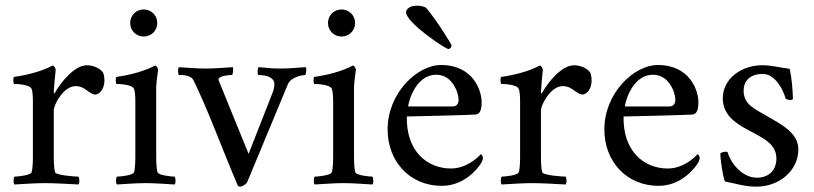

<svg xmlns="http://www.w3.org/2000/svg" viewBox="-20 -662 2935 692"><path d="M173.8 -332C173.8 -339.8 179.7 -403.3 180.7 -410.2C180.7 -415 174.8 -425.8 169.9 -425.8C130.9 -405.3 80.1 -391.6 30.3 -384.8C26.4 -379.9 28.3 -361.3 30.3 -359.4C37.1 -359.4 86.9 -358.4 93.8 -341.8C98.6 -330.1 98.6 -303.7 98.6 -291V-113.3C98.6 -84 98.6 -56.6 93.8 -41C90.8 -30.3 43.9 -25.4 32.2 -25.4C28.3 -20.5 27.3 -2 32.2 2.9C72.3 1 103.5 -2 141.6 -2C179.7 -2 222.7 1 262.7 2.9C267.6 -2 266.6 -20.5 262.7 -25.4C251 -25.4 181.6 -30.3 178.7 -41C173.8 -56.6 173.8 -84 173.8 -113.3V-263.7C173.8 -286.1 210 -351.6 252 -351.6C269.5 -351.6 279.3 -345.7 288.1 -339.8C298.8 -333 310.5 -321.3 324.2 -321.3C334 -321.3 356.4 -335.9 356.4 -372.1C356.4 -382.8 354.5 -392.6 352.5 -398.4C343.8 -414.1 318.4 -426.8 293 -426.8C249 -426.8 199.2 -366.2 177.7 -327.1C176.8 -326.2 176.8 -325.2 175.8 -325.2C173.8 -325.2 173.8 -331.1 173.8 -332Z M543 -349.6C543 -359.4 548.8 -403.3 549.8 -410.2C549.8 -415 543.9 -425.8 539.1 -425.8C500 -405.3 449.2 -391.6 399.4 -384.8C395.5 -379.9 397.5 -361.3 399.4 -359.4C406.2 -359.4 456.1 -358.4 462.9 -341.8C467.8 -330.1 467.8 -303.7 467.8 -291V-113.3C467.8 -84 467.8 -56.6 462.9 -41C460 -30.3 413.1 -25.4 401.4 -25.4C397.5 -20.5 396.5 -2 401.4 2.9C441.4 1 466.8 -2 504.9 -2C543 -2 569.3 1 609.4 2.9C614.3 -2 613.3 -20.5 609.4 -25.4C597.7 -25.4 550.8 -30.3 547.9 -41C543 -56.6 543 -84 543 -113.3ZM449.2 -579.1C449.2 -551.8 470.7 -530.3 498 -530.3C525.4 -530.3 546.9 -551.8 546.9 -579.1C546.9 -606.4 525.4 -627.9 498 -627.9C470.7 -627.9 449.2 -606.4 449.2 -579.1Z M624 -419.9C620.1 -410.2 622.1 -396.5 624 -391.6C635.7 -391.6 668 -392.6 677.7 -372.1C731.4 -261.7 773.4 -143.6 836.9 6.8C837.9 8.8 841.8 10.7 845.7 10.7C851.6 10.7 868.2 2 871.1 -5.9L1017.6 -358.4C1029.3 -385.7 1071.3 -391.6 1079.1 -391.6C1083 -391.6 1085.9 -414.1 1082 -419.9C1043 -418 1028.3 -415 991.2 -415C951.2 -415 942.4 -418 912.1 -419.9C907.2 -415 907.2 -391.6 912.1 -391.6C945.3 -391.6 968.8 -379.9 968.8 -360.4C968.8 -353.5 967.8 -340.8 962.9 -329.1L876 -107.4L768.6 -371.1C767.6 -373 767.6 -374 767.6 -375C767.6 -389.6 808.6 -391.6 815.4 -391.6C820.3 -391.6 821.3 -414.1 819.3 -419.9C780.3 -418 758.8 -415 721.7 -415C681.6 -415 664.1 -418 624 -419.9Z M1255.9 -349.6C1255.9 -359.4 1261.7 -403.3 1262.7 -410.2C1262.7 -415 1256.8 -425.8 1252 -425.8C1212.9 -405.3 1162.1 -391.6 1112.3 -384.8C1108.4 -379.9 1110.4 -361.3 1112.3 -359.4C1119.1 -359.4 1168.9 -358.4 1175.8 -341.8C1180.7 -330.1 1180.7 -303.7 1180.7 -291V-113.3C1180.7 -84 1180.7 -56.6 1175.8 -41C1172.9 -30.3 1126 -25.4 1114.3 -25.4C1110.4 -20.5 1109.4 -2 1114.3 2.9C1154.3 1 1179.7 -2 1217.8 -2C1255.9 -2 1282.2 1 1322.3 2.9C1327.1 -2 1326.2 -20.5 1322.3 -25.4C1310.5 -25.4 1263.7 -30.3 1260.7 -41C1255.9 -56.6 1255.9 -84 1255.9 -113.3ZM1162.1 -579.1C1162.1 -551.8 1183.6 -530.3 1210.9 -530.3C1238.3 -530.3 1259.8 -551.8 1259.8 -579.1C1259.8 -606.4 1238.3 -627.9 1210.9 -627.9C1183.6 -627.9 1162.1 -606.4 1162.1 -579.1Z M1446.3 -242.2C1458 -242.2 1662.1 -247.1 1692.4 -249C1710.9 -250 1715.8 -266.6 1715.8 -294.9C1715.8 -334 1686.5 -427.7 1569.3 -427.7C1483.4 -427.7 1377 -326.2 1377 -195.3C1377 -80.1 1457 7.8 1572.3 7.8C1648.4 7.8 1697.3 -46.9 1714.8 -75.2C1717.8 -80.1 1720.7 -87.9 1720.7 -92.8C1720.7 -100.6 1713.9 -106.4 1712.9 -106.4C1700.2 -91.8 1659.2 -54.7 1605.5 -54.7C1519.5 -54.7 1443.4 -117.2 1446.3 -242.2ZM1552.7 -392.6C1612.3 -392.6 1633.8 -324.2 1632.8 -300.8C1631.8 -283.2 1622.1 -278.3 1610.4 -278.3H1451.2C1449.2 -278.3 1470.7 -392.6 1552.7 -392.6ZM1443.4 -618.2C1443.4 -580.1 1585.9 -485.4 1595.7 -485.4C1602.5 -485.4 1607.4 -492.2 1607.4 -498C1607.4 -502.9 1552.7 -590.8 1516.6 -632.8C1511.7 -637.7 1497.1 -641.6 1483.4 -641.6C1449.2 -641.6 1443.4 -623 1443.4 -618.2Z M1929.7 -332C1929.7 -339.8 1935.5 -403.3 1936.5 -410.2C1936.5 -415 1930.7 -425.8 1925.8 -425.8C1886.7 -405.3 1835.9 -391.6 1786.1 -384.8C1782.2 -379.9 1784.2 -361.3 1786.1 -359.4C1793 -359.4 1842.8 -358.4 1849.6 -341.8C1854.5 -330.1 1854.5 -303.7 1854.5 -291V-113.3C1854.5 -84 1854.5 -56.6 1849.6 -41C1846.7 -30.3 1799.8 -25.4 1788.1 -25.4C1784.2 -20.5 1783.2 -2 1788.1 2.9C1828.1 1 1859.4 -2 1897.5 -2C1935.5 -2 1978.5 1 2018.6 2.9C2023.4 -2 2022.5 -20.5 2018.6 -25.4C2006.8 -25.4 1937.5 -30.3 1934.6 -41C1929.7 -56.6 1929.7 -84 1929.7 -113.3V-263.7C1929.7 -286.1 1965.8 -351.6 2007.8 -351.6C2025.4 -351.6 2035.2 -345.7 2043.9 -339.8C2054.7 -333 2066.4 -321.3 2080.1 -321.3C2089.8 -321.3 2112.3 -335.9 2112.3 -372.1C2112.3 -382.8 2110.4 -392.6 2108.4 -398.4C2099.6 -414.1 2074.2 -426.8 2048.8 -426.8C2004.9 -426.8 1955.1 -366.2 1933.6 -327.1C1932.6 -326.2 1932.6 -325.2 1931.6 -325.2C1929.7 -325.2 1929.7 -331.1 1929.7 -332Z M2227.5 -242.2C2239.3 -242.2 2443.4 -247.1 2473.6 -249C2492.2 -250 2497.1 -266.6 2497.1 -294.9C2497.1 -334 2467.8 -427.7 2350.6 -427.7C2264.6 -427.7 2158.2 -326.2 2158.2 -195.3C2158.2 -80.1 2238.3 7.8 2353.5 7.8C2429.7 7.8 2478.5 -46.9 2496.1 -75.2C2499 -80.1 2502 -87.9 2502 -92.8C2502 -100.6 2495.1 -106.4 2494.1 -106.4C2481.4 -91.8 2440.4 -54.7 2386.7 -54.7C2300.8 -54.7 2224.6 -117.2 2227.5 -242.2ZM2334 -392.6C2393.6 -392.6 2415 -324.2 2414.1 -300.8C2413.1 -283.2 2403.3 -278.3 2391.6 -278.3H2232.4C2230.5 -278.3 2252 -392.6 2334 -392.6Z M2726.6 -426.8C2654.3 -426.8 2585 -379.9 2585 -307.6C2585 -255.9 2620.1 -225.6 2659.2 -203.1C2715.8 -169.9 2778.3 -150.4 2778.3 -90.8C2778.3 -45.9 2748 -21.5 2708 -21.5C2656.2 -21.5 2614.3 -72.3 2602.5 -113.3C2599.6 -115.2 2596.7 -115.2 2593.8 -115.2C2588.9 -115.2 2580.1 -112.3 2576.2 -109.4C2576.2 -84 2585 -28.3 2592.8 -7.8C2635.7 0 2662.1 10.7 2707 10.7C2786.1 10.7 2857.4 -44.9 2857.4 -124C2857.4 -185.5 2789.1 -216.8 2745.1 -243.2C2701.2 -269.5 2660.2 -284.2 2660.2 -335C2660.2 -370.1 2682.6 -395.5 2729.5 -395.5C2771.5 -395.5 2801.8 -342.8 2811.5 -306.6C2816.4 -302.7 2823.2 -301.8 2828.1 -301.8C2833 -301.8 2837.9 -302.7 2837.9 -306.6C2836.9 -341.8 2833 -383.8 2826.2 -414.1C2783.2 -418.9 2764.6 -426.8 2726.6 -426.8Z"/></svg>

Font: Crimson
Style: Roman
Weight: 400
Version: Version 0.2